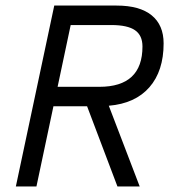

<svg xmlns="http://www.w3.org/2000/svg" viewBox="-20 -670 620 690"><path d="M37 0 175 -650H399Q482 -650 525 -615Q568 -580 568 -514Q568 -415 517 -356.5Q466 -298 371 -290L482 0H402L293 -288H172L111 0ZM187 -358H337Q492 -358 492 -503Q492 -543 465 -561.5Q438 -580 380 -580H234Z"/></svg>

Font: Sometype Mono
Style: Italic
Weight: 400
Italic angle: -12°
Monospace: yes
Designer: Ryoichi Tsunekawa
Foundry: Dharma Type
Version: Version 1.000; ttfautohint (v1.8.3)